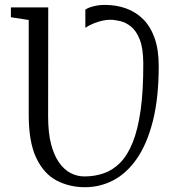

<svg xmlns="http://www.w3.org/2000/svg" viewBox="-20 -774 717 802"><path d="M335 8Q270 8 216.5 -20Q163 -48 131.5 -114.2Q100 -180.5 100 -293.5V-690.5L25.5 -702V-743H181.5L181 -287Q181 -220 193.2 -172.5Q205.5 -125 226.8 -95Q248 -65 275.2 -51Q302.5 -37 332.5 -37Q375 -37 413 -50Q451 -63 481.8 -94Q512.5 -125 534.2 -178.8Q556 -232.5 567.5 -314.2Q579 -396 578.5 -511Q578 -572.5 563.8 -608.8Q549.5 -645 527.5 -662.8Q505.5 -680.5 481.8 -686Q458 -691.5 439.5 -691.5Q425 -691.5 407 -687.5Q389 -683.5 370.8 -676Q352.5 -668.5 336.5 -658V-733.5Q346.5 -741.5 369.5 -747.5Q392.5 -753.5 418.5 -753.5Q465.5 -753.5 506.2 -739Q547 -724.5 577.8 -694Q608.5 -663.5 625.8 -615Q643 -566.5 643 -498Q643 -364.5 618.5 -268.2Q594 -172 551.5 -111Q509 -50 453.5 -21Q398 8 335 8Z"/></svg>

Font: Merriweather 28pt Light
Style: Regular
Weight: 300
Version: Version 2.100